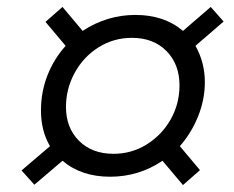

<svg xmlns="http://www.w3.org/2000/svg" viewBox="-20 -633 674 553"><path d="M42 -142 124 -212Q98 -256 98 -315Q98 -368 116.5 -415.5Q135 -463 169 -501L111 -570L160 -613L218 -544Q288 -590 370 -590Q453 -590 507 -544L587 -613L624 -571L543 -501Q570 -453 570 -396Q570 -347 551 -299Q532 -251 498 -212L556 -143L507 -100L448 -170Q380 -124 297 -124Q214 -124 160 -170L79 -101ZM497 -387Q497 -448 459.5 -486Q422 -524 360 -524Q307 -524 263.5 -496.5Q220 -469 195 -423Q170 -377 170 -325Q170 -265 207.5 -227.5Q245 -190 307 -190Q359 -190 402.5 -217Q446 -244 471.5 -289Q497 -334 497 -387Z"/></svg>

Font: Thasadith
Style: Bold Italic
Weight: 700
Italic angle: -9°
Designer: Cadson Demak Co.,Ltd.
Foundry: Cadson Demak Co.,Ltd.
Version: Version 1.000; ttfautohint (v1.6)